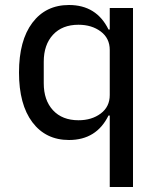

<svg xmlns="http://www.w3.org/2000/svg" viewBox="-20 -548 640 768"><path d="M419 200V-86H414Q366 12 256 12Q163 12 109.5 -59Q56 -130 56 -258Q56 -386 109.5 -457Q163 -528 256 -528Q366 -528 414 -430H419V-516H512V200ZM294 -67Q347 -67 383 -94Q419 -121 419 -168V-348Q419 -395 383 -422Q347 -449 294 -449Q229 -449 192 -409Q155 -369 155 -301V-215Q155 -147 192 -107Q229 -67 294 -67Z"/></svg>

Font: IBM Plex Mono Text
Style: Regular
Weight: 450
Designer: Mike Abbink, Paul van der Laan, Pieter van Rosmalen
Foundry: Bold Monday
Version: Version 2.000